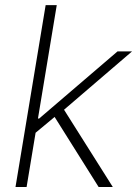

<svg xmlns="http://www.w3.org/2000/svg" viewBox="-20 -748 548 768"><path d="M115.7 -211.4 126 -273.9H136.7L450.2 -542.5H508.3L220.2 -295.4L214.4 -293.5ZM42 0 162.6 -727.5H207L86.4 0ZM374.5 0 192.9 -289.1 230 -318.8 431.2 0Z"/></svg>

Font: Inter 16pt ExtraLight
Style: Italic
Weight: 250
Italic angle: -9.3988°
Version: Version 4.001;git-66647c0bb